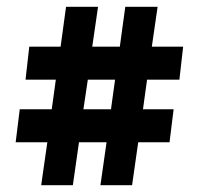

<svg xmlns="http://www.w3.org/2000/svg" viewBox="-20 -519 589 564"><path d="M507 -285H412L400 -198H490L478 -101H386L368 25H275L293 -101H212L194 25H101L119 -101H26L38 -198H132L144 -285H55L66 -382H158L174 -499H268L251 -382H332L348 -499H443L426 -382H518ZM306 -198 318 -285H238L225 -198Z"/></svg>

Font: Grenze ExtraBold
Style: Regular
Weight: 800
Designer: Renata Polastri
Foundry: Omnibus-Type
Version: Version 1.002; ttfautohint (v1.8)